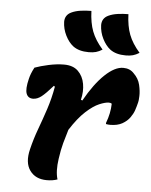

<svg xmlns="http://www.w3.org/2000/svg" viewBox="-56 -861 720 915"><g transform="rotate(5 303.5 -403.0)"><path d="M344 -814Q346 -757 361.5 -716.5Q377 -676 413 -635Q397 -625 382.5 -621Q368 -617 348 -617Q301 -617 273 -638Q251 -655 235.5 -686Q220 -717 219 -751Q219 -784 249 -798Q268 -807 293 -810.5Q318 -814 344 -814ZM521 -814Q523 -757 538.5 -716.5Q554 -676 590 -635Q574 -625 559.5 -621Q545 -617 525 -617Q478 -617 450 -638Q428 -655 412.5 -686Q397 -717 396 -751Q396 -784 426 -798Q445 -807 470 -810.5Q495 -814 521 -814ZM97 -521Q124 -531 163 -539.5Q202 -548 237 -548Q280 -548 304 -524.5Q328 -501 334.5 -464.5Q341 -428 331 -388L338 -385Q384 -467 431.5 -512Q479 -557 519 -557Q551 -557 570 -536Q594 -513 601 -483Q608 -453 607 -429.5Q606 -406 604 -400L599 -381Q598 -376 592.5 -360Q587 -344 574 -325.5Q561 -307 538 -294Q515 -281 480 -281Q475 -281 470.5 -281.5Q466 -282 460 -283V-289Q478 -336 479 -382Q474 -386 465 -386Q448 -386 419.5 -374Q391 -362 356 -330Q321 -298 284 -240Q274 -208 265 -175Q256 -142 250 -99Q241 -38 253 0Q231 8 202 8Q148 8 121 -29.5Q94 -67 110 -132Q122 -182 140 -230.5Q158 -279 175 -330.5Q192 -382 202 -439L197 -443Q163 -404 143 -388.5Q123 -373 103 -373Q79 -373 71 -394.5Q63 -416 75 -465Q78 -478 83 -491Q88 -504 97 -521Z"/></g></svg>

Font: Recursive Mn Csl St
Style: Bold Italic
Weight: 700
Italic angle: -15°
Monospace: yes
Version: Version 1.079;hotconv 1.0.112;makeotfexe 2.5.65598; ttfautoh